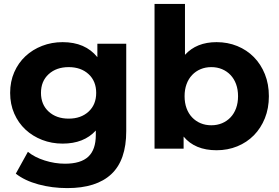

<svg xmlns="http://www.w3.org/2000/svg" viewBox="-20 -762 1430 984"><path d="M627 -538V-90Q627 59 550.5 130.5Q474 202 325 202Q247 202 177 183Q107 164 61 128L123 16Q157 44 209 60.5Q261 77 313 77Q394 77 432.5 41Q471 5 471 -70V-93Q410 -26 301 -26Q245 -26 196 -45Q147 -64 110.5 -98Q74 -132 53 -180Q32 -228 32 -286Q32 -344 53 -392Q74 -440 110.5 -474Q147 -508 196 -527Q245 -546 301 -546Q417 -546 479 -469V-538ZM473 -286Q473 -346 434 -382Q395 -418 332 -418Q269 -418 229.5 -382Q190 -346 190 -286Q190 -226 229.5 -190Q269 -154 332 -154Q395 -154 434 -190Q473 -226 473 -286Z M1358 -269Q1358 -207 1337.5 -156Q1317 -105 1281 -68.5Q1245 -32 1196 -12Q1147 8 1090 8Q979 8 921 -62V0H772V-742H928V-481Q987 -546 1090 -546Q1147 -546 1196 -526Q1245 -506 1281 -469.5Q1317 -433 1337.5 -382Q1358 -331 1358 -269ZM1200 -269Q1200 -303 1190 -330.5Q1180 -358 1161.5 -377.5Q1143 -397 1118 -407.5Q1093 -418 1063 -418Q1033 -418 1008 -407.5Q983 -397 964.5 -377.5Q946 -358 936 -330.5Q926 -303 926 -269Q926 -235 936 -207.5Q946 -180 964.5 -160.5Q983 -141 1008 -130.5Q1033 -120 1063 -120Q1093 -120 1118 -130.5Q1143 -141 1161.5 -160.5Q1180 -180 1190 -207.5Q1200 -235 1200 -269Z"/></svg>

Font: CMG Sans
Style: Bold
Weight: 700
Designer: Julieta Ulanovsky
Foundry: Julieta Ulanovsky
Version: Version 7.200